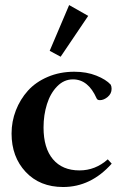

<svg xmlns="http://www.w3.org/2000/svg" viewBox="-20 -731 484 762"><path d="M220.7 -505.9 177.2 -529.3 254.4 -710.9 330.1 -668ZM230.5 11.2Q138.2 11.2 82 -48.6Q25.9 -108.4 25.9 -201.2Q25.9 -249 43 -293Q60.1 -336.9 90.8 -371.1Q121.6 -405.3 169.4 -425.8Q217.3 -446.3 274.9 -446.3Q323.7 -446.3 362.3 -430.9Q400.9 -415.5 419.4 -395Q422.9 -388.2 422.9 -378.4Q422.9 -359.4 407.5 -346.4Q392.1 -333.5 376.5 -333.5Q366.2 -333.5 363.3 -340.8Q330.1 -416 269.5 -416Q233.9 -416 206.8 -388.2Q179.7 -360.4 166.3 -317.4Q152.8 -274.4 152.8 -225.1Q152.8 -143.1 190.2 -98.9Q227.5 -54.7 295.4 -54.7Q358.4 -54.7 407.7 -98.6L423.3 -81.5Q340.8 11.2 230.5 11.2Z"/></svg>

Font: Elstob SemiBold
Style: Regular
Weight: 600
Designer: Peter S. Baker
Version: Version 1.015